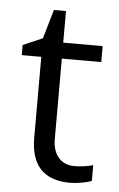

<svg xmlns="http://www.w3.org/2000/svg" viewBox="-44 -547 363 587"><g transform="rotate(5 137.5 -253.0)"><path d="M202 -44Q218 -44 234 -46.5Q250 -49 259 -52V-4Q249 1 229 4.5Q209 8 193 8Q72 8 72 -120V-368H12V-399L72 -425L98 -514H135V-417H256V-368H135V-122Q135 -85 153 -64.5Q171 -44 202 -44Z"/></g></svg>

Font: UN Bangla
Style: Regular
Weight: 400
Designer: Desinged by Rajon, Unicode developed by Rashed (IMGN)
Version: Version 2.001;March 19, 2023;FontCreator 14.0.0.2901 64-bit